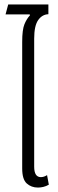

<svg xmlns="http://www.w3.org/2000/svg" viewBox="-20 -835 260 865"><path d="M151 10Q121 10 100.5 -8.5Q80 -27 80 -76V-646Q80 -701 90 -725.5Q100 -750 115 -766L114 -770H5L17 -815H198V-771Q170 -770 152 -744.5Q134 -719 134 -661V-84Q134 -37 164 -37Q178 -37 192 -46L200 -3Q188 4 175.5 7Q163 10 151 10Z"/></svg>

Font: Noto Sans Thai ExtCond Light
Style: Regular
Weight: 300
Width: 2
Designer: Monotype Design Team
Foundry: Monotype Imaging Inc.
Version: Version 2.002; ttfautohint (v1.8.4.7-5d5b)